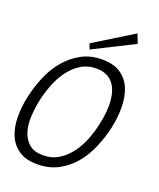

<svg xmlns="http://www.w3.org/2000/svg" viewBox="-167 -942 867 1048"><g transform="rotate(20 267.0 -418.0)"><path d="M491.2 -317.9Q477.1 -253.9 451.4 -194.3Q425.8 -134.8 387.5 -89.4Q349.1 -43.9 296.6 -16.4Q244.1 11.2 176.8 11.2Q109.9 11.2 69.3 -16.4Q28.8 -43.9 9.5 -89.4Q-9.8 -134.8 -10.5 -194.3Q-11.2 -253.9 2.9 -317.9Q17.1 -381.8 42.5 -441.4Q67.9 -501 107.4 -546.9Q147 -592.8 199 -620.4Q251 -647.9 316.9 -647.9Q382.8 -647.9 423.8 -620.4Q464.8 -592.8 483.9 -546.9Q502.9 -501 503.9 -441.4Q504.9 -381.8 491.2 -317.9ZM423.8 -317.9Q437 -380.9 436 -431.4Q435.1 -481.9 419.9 -517.6Q404.8 -553.2 376 -572Q347.2 -590.8 305.2 -590.8Q252.9 -590.8 213.9 -566.4Q174.8 -542 146 -502.4Q117.2 -462.9 98.6 -414.6Q80.1 -366.2 69.8 -317.9Q60.1 -270 57.6 -221.4Q55.2 -172.9 67.6 -134Q80.1 -95.2 108.6 -70.6Q137.2 -45.9 189 -45.9Q241.2 -45.9 280.5 -70.6Q319.8 -95.2 348.4 -134Q377 -172.9 395.5 -221.4Q414.1 -270 423.8 -317.9ZM468.3 -793.9 231.9 -675.3 220.2 -707 447.3 -847.2Z"/></g></svg>

Font: Anonymous Pro
Style: Italic
Weight: 400
Italic angle: -12°
Monospace: yes
Designer: Mark Simonson
Version: Version 1.003